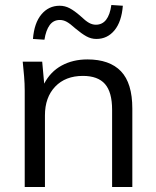

<svg xmlns="http://www.w3.org/2000/svg" viewBox="-20 -749 626 769"><path d="M79 0V-386Q79 -414 76.5 -443.5Q74 -473 71 -502H149L157 -414Q182 -462 227 -486.5Q272 -511 330 -511Q419 -511 464.5 -463.5Q510 -416 510 -314V0H429V-309Q429 -380 400.5 -412.5Q372 -445 312 -445Q242 -445 201 -402Q160 -359 160 -287V0ZM158 -590 112 -593Q117 -657 146 -691.5Q175 -726 219 -726Q240 -726 259 -716Q278 -706 302 -685Q323 -665 336.5 -657.5Q350 -650 364 -650Q415 -650 426 -729L472 -726Q467 -662 438.5 -627.5Q410 -593 366 -593Q345 -593 326 -603.5Q307 -614 282 -635Q261 -654 247.5 -661.5Q234 -669 220 -669Q194 -669 179 -648.5Q164 -628 158 -590Z"/></svg>

Font: Mulish
Style: Regular
Weight: 400
Designer: Vernon Adams
Foundry: Vernon Adams
Version: Version 3.603; ttfautohint (v1.8.3)